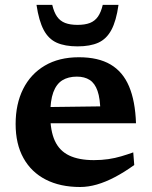

<svg xmlns="http://www.w3.org/2000/svg" viewBox="-20 -736 606 768"><path d="M295.5 -507Q373 -507 422.2 -478Q471.5 -449 496.2 -390.5Q521 -332 524 -243H149L148 -307.5L421 -311L381.5 -287.5Q381 -341.5 370.2 -372.2Q359.5 -403 338.8 -416.2Q318 -429.5 287.5 -429.5Q253 -429.5 229.2 -414.8Q205.5 -400 193.2 -366.8Q181 -333.5 181 -277.5Q181 -212.5 199.5 -172.5Q218 -132.5 256.8 -114Q295.5 -95.5 355.5 -95.5Q386.5 -95.5 413.5 -99.5Q440.5 -103.5 465 -110.8Q489.5 -118 513 -126.5L517 -76Q477.5 -47.5 440 -27.8Q402.5 -8 367.8 2Q333 12 300.5 12Q220.5 12 162.8 -17.8Q105 -47.5 73.8 -103.8Q42.5 -160 42.5 -240Q42.5 -320 72.5 -380Q102.5 -440 159.2 -473.5Q216 -507 295.5 -507ZM290 -636.5Q320 -636.5 339.8 -644.2Q359.5 -652 371.8 -669.5Q384 -687 391 -716.5H454Q445 -652.5 425.5 -616.2Q406 -580 373.2 -565.2Q340.5 -550.5 290 -550.5Q240 -550.5 207 -565.2Q174 -580 154.8 -616.2Q135.5 -652.5 126 -716.5H189Q196 -687 208.2 -669.5Q220.5 -652 240.5 -644.2Q260.5 -636.5 290 -636.5Z"/></svg>

Font: Newsreader 9pt SemiBold
Style: Regular
Weight: 600
Designer: Hugues Gentile
Foundry: Production Type
Version: Version 1.003